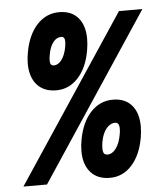

<svg xmlns="http://www.w3.org/2000/svg" viewBox="-53 -789 706 836"><g transform="rotate(-5 300.0 -371.5)"><path d="M496.5 -725H599L118.5 0H15.5ZM81 -532Q81 -554.5 85.5 -579Q99 -656 139.2 -699.5Q179.5 -743 236.5 -743Q289.5 -743 318.8 -709.5Q348 -676 348 -616.5Q348 -593.5 343.5 -567Q330.5 -491.5 290.8 -448.2Q251 -405 195 -405Q141 -405 111 -438.8Q81 -472.5 81 -532ZM249.5 -589Q252 -604 252 -612.5Q252 -635 236.5 -635Q216 -635 201 -616Q186 -597 180 -563Q177 -547.5 177 -536.5Q177 -525 181 -519.5Q185 -514 194 -514Q213 -514 228 -534.2Q243 -554.5 249.5 -589ZM280.5 -132Q280.5 -154.5 285 -179Q298.5 -256 338.8 -299.5Q379 -343 436 -343Q489 -343 518.2 -309.5Q547.5 -276 547.5 -216.5Q547.5 -193.5 543 -167Q529.5 -91.5 490 -48.2Q450.5 -5 394.5 -5Q340.5 -5 310.5 -38.8Q280.5 -72.5 280.5 -132ZM453 -190Q455.5 -202 455.5 -215Q455.5 -242 437.5 -242Q415.5 -242 398.5 -221Q381.5 -200 375 -163Q372.5 -149.5 372.5 -135.5Q372.5 -120.5 377.2 -113.8Q382 -107 392.5 -107Q413.5 -107 430 -129.2Q446.5 -151.5 453 -190Z"/></g></svg>

Font: JuliaMono Black
Style: Italic
Weight: 900
Italic angle: -9°
Monospace: yes
Designer: cormullion
Foundry: corm
Version: Version 0.057; ttfautohint (v1.8.4)